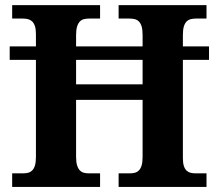

<svg xmlns="http://www.w3.org/2000/svg" viewBox="-20 -734 859 754"><path d="M445.8 0V-53.2H488.8Q499.5 -53.2 508.8 -55.4Q518.1 -57.6 525.1 -64.5Q532.2 -71.3 536.1 -84Q540 -96.7 540 -118.2V-341.8H278.8V-118.2Q278.8 -96.7 283 -84Q287.1 -71.3 293.9 -64.5Q300.8 -57.6 310.1 -55.4Q319.3 -53.2 330.1 -53.2H373V0H27.8V-53.2H69.8Q80.6 -53.2 89.8 -55.4Q99.1 -57.6 106.2 -64.5Q113.3 -71.3 117.2 -84Q121.1 -96.7 121.1 -118.2V-499H18.1V-551.8H121.1V-600.1Q121.1 -620.1 116.9 -632.1Q112.8 -644 105.7 -650.4Q98.6 -656.7 89.4 -658.9Q80.1 -661.1 69.8 -661.1H27.8V-713.9H373V-661.1H330.1Q319.3 -661.1 310.1 -658.9Q300.8 -656.7 293.9 -649.9Q287.1 -643.1 283 -630.4Q278.8 -617.7 278.8 -596.2V-551.8H540V-596.2Q540 -617.7 536.1 -630.4Q532.2 -643.1 525.1 -649.9Q518.1 -656.7 508.8 -658.9Q499.5 -661.1 488.8 -661.1H445.8V-713.9H791V-661.1H749Q738.8 -661.1 729.5 -658.9Q720.2 -656.7 713.1 -649.9Q706.1 -643.1 702.1 -630.4Q698.2 -617.7 698.2 -596.2V-551.8H800.8V-499H698.2V-112.8Q698.2 -93.3 702.4 -81.3Q706.5 -69.3 713.6 -63.2Q720.7 -57.1 729.7 -55.2Q738.8 -53.2 749 -53.2H791V0ZM540 -402.8V-499H278.8V-402.8Z"/></svg>

Font: Droid Serif
Style: Bold
Weight: 700
Designer: Monotype Design team
Foundry: Monotype Imaging Inc.
Version: Version 1.03